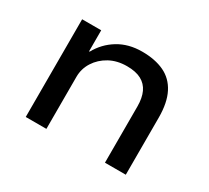

<svg xmlns="http://www.w3.org/2000/svg" viewBox="-106 -676 920 846"><g transform="rotate(30 353.5 -253.0)"><path d="M100 0V-497H197V-390H200Q229 -443 280.5 -474.5Q332 -506 401 -506Q467 -506 513.5 -484Q560 -462 584.5 -414Q609 -366 609 -290V0H503V-286Q503 -329 489.5 -358Q476 -387 448 -402Q420 -417 375 -417Q325 -417 287 -396Q249 -375 227 -340.5Q205 -306 205 -265V0Z"/></g></svg>

Font: Nunito Sans 7pt SemiExpanded Medium
Style: Regular
Weight: 500
Width: 6
Designer: Vernon Adams
Foundry: Vernon Adams
Version: Version 3.101;gftools[0.9.27]